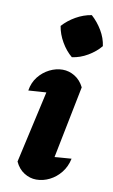

<svg xmlns="http://www.w3.org/2000/svg" viewBox="-89 -829 520 885"><g transform="rotate(10 171.0 -386.5)"><path d="M197 -36 166 -104Q200 -107 230 -109.5Q260 -112 290 -114Q282 -76 260 -48.5Q238 -21 208 -6Q178 9 146 9Q116 9 89 -8Q62 -25 47 -58L139 -468L160 -397Q125 -395 96.5 -393Q68 -391 39 -389Q45 -427 66.5 -454Q88 -481 118 -496Q148 -511 179 -511Q209 -511 236 -494.5Q263 -478 279 -446ZM267 -782Q296 -756 316.5 -721.5Q337 -687 342 -650Q319 -622 283.5 -601Q248 -580 210 -575Q182 -598 161 -634Q140 -670 134 -708Q159 -736 194 -756Q229 -776 267 -782Z"/></g></svg>

Font: Piazzolla Thin Black
Style: Italic
Weight: 900
Italic angle: -11.3°
Version: Version 2.005